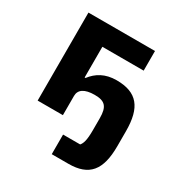

<svg xmlns="http://www.w3.org/2000/svg" viewBox="-166 -645 932 975"><g transform="rotate(30 300.0 -158.0)"><path d="M272 199.9H370C490.1 199.9 540.1 138.8 540.1 -1.1V-89.1C540.1 -229 490.1 -290.1 370 -290.1C304 -290.1 258.9 -263.1 226.9 -220.9H221.9V-400.9H464.1V-516H73.9V0H221.9V-112.9C221.9 -149.1 251.1 -170.1 311.1 -170.1C371.1 -170.1 392 -148.1 392 -79.9V-9.9C392 50.1 383.9 71 372.2 84.9H272Z"/></g></svg>

Font: Margiela Mono Bold
Style: Regular
Weight: 700
Designer: Mike Abbink, Paul van der Laan, Pieter van Rosmalen
Foundry: Bold Monday
Version: Version 2.003 2021